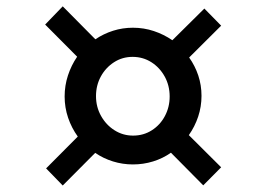

<svg xmlns="http://www.w3.org/2000/svg" viewBox="-20 -650 820 606"><path d="M125.5 -118.5 225.5 -219Q206 -246 195 -278.2Q184 -310.5 184 -345.5Q184 -380 194.5 -412Q205 -444 223.5 -471L122.5 -572.5L178 -630L281 -526Q307 -543.5 337 -553Q367 -562.5 399.5 -562.5Q434 -562.5 465.5 -552Q497 -541.5 524 -523L625 -623L678 -569L577 -468.5Q595.5 -442.5 605.8 -411.8Q616 -381 616 -347.5Q616 -313.5 605.5 -282Q595 -250.5 576 -223.5L678 -122L621.5 -65L519.5 -168Q494 -150 463.2 -140.5Q432.5 -131 399.5 -131Q367 -131 336.5 -140.5Q306 -150 280.5 -167.5L178 -64.5ZM283 -346.5Q283 -312.5 299 -284Q315 -255.5 341.5 -238.8Q368 -222 400 -222Q433 -222 459.2 -238.8Q485.5 -255.5 500.5 -283.8Q515.5 -312 515.5 -345.5Q515.5 -380 499.8 -408.5Q484 -437 457.5 -453.8Q431 -470.5 398.5 -470.5Q366 -470.5 339.8 -453.5Q313.5 -436.5 298.2 -408.5Q283 -380.5 283 -346.5Z"/></svg>

Font: Merriweather 48pt
Style: Bold Italic
Weight: 700
Italic angle: -7.8°
Version: Version 2.101